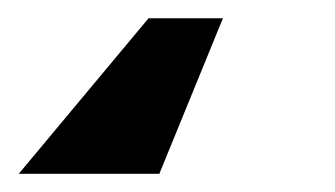

<svg xmlns="http://www.w3.org/2000/svg" viewBox="-52 30 363 208"><path d="M189.5 49.8 120.6 218.3H-31.7L108.9 49.8Z"/></svg>

Font: Inter 24pt ExtraBold
Style: Italic
Weight: 800
Italic angle: -9.3988°
Designer: Rasmus Andersson
Foundry: rsms
Version: Version 4.001;git-66647c0bb